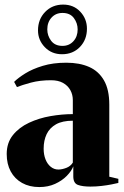

<svg xmlns="http://www.w3.org/2000/svg" viewBox="-20 -784 529 816"><path d="M147 11Q105 11 73.8 -6.5Q42.5 -24 25.5 -55.5Q8.5 -87 8.5 -129.5Q8.5 -177 34.8 -209.8Q61 -242.5 103.2 -262.2Q145.5 -282 194.5 -290.5Q243.5 -299 289.5 -299V-358.5Q289.5 -382 278.8 -401.2Q268 -420.5 247.5 -431.8Q227 -443 197 -443Q149 -443 111.2 -432.8Q73.5 -422.5 52 -414L40 -436Q57 -453 87.5 -472Q118 -491 161.8 -504.2Q205.5 -517.5 262 -517.5Q318 -517.5 358.8 -499.5Q399.5 -481.5 422 -442.2Q444.5 -403 444.5 -339.5V-33L483 -24V-6.5Q472.5 -4 453.8 -0.2Q435 3.5 411.8 6.2Q388.5 9 364 9Q330.5 9 311 1.8Q291.5 -5.5 291.5 -34.5V-77Q283.5 -56.5 263.5 -36.2Q243.5 -16 214 -2.5Q184.5 11 147 11ZM228 -63.5Q243.5 -63.5 261.8 -70.5Q280 -77.5 289.5 -93V-271Q245.5 -271 218.2 -255.8Q191 -240.5 178.2 -213.8Q165.5 -187 165.5 -152Q165.5 -126.5 173.5 -106.5Q181.5 -86.5 195.8 -75Q210 -63.5 228 -63.5ZM243.5 -553.5Q199.5 -553.5 170.5 -583.5Q141.5 -613.5 141.5 -655Q141.5 -702 171.8 -733.2Q202 -764.5 248.5 -764.5Q293 -764.5 321.2 -734.2Q349.5 -704 349.5 -662Q349.5 -615.5 319.8 -584.5Q290 -553.5 243.5 -553.5ZM245.5 -589Q274 -589 292 -608.8Q310 -628.5 310 -659Q310 -685.5 294 -707.2Q278 -729 245.5 -729Q217 -729 199 -709.2Q181 -689.5 181 -659Q181 -632.5 197.2 -610.8Q213.5 -589 245.5 -589Z"/></svg>

Font: Merriweather 144pt ExtraBold
Style: Regular
Weight: 800
Version: Version 2.100